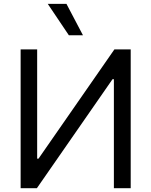

<svg xmlns="http://www.w3.org/2000/svg" viewBox="-20 -986 793 1006"><path d="M88.1 -727.3H174.7V-154.8H181.8L579.5 -727.3H664.8V0H576.7V-571H569.6L173.3 0H88.1ZM340.9 -801.1 230.1 -965.9H328.1L414.8 -801.1Z"/></svg>

Font: Inter Zeller
Style: Regular
Weight: 400
Designer: Rasmus Andersson; Joe Bland
Foundry: zeller
Version: Version 3.015;git-dec3a8cb1